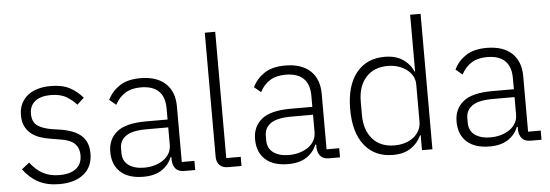

<svg xmlns="http://www.w3.org/2000/svg" viewBox="-49 -886 2994 1045"><g transform="rotate(-5 1448.0 -364.0)"><path d="M238 12Q171 12 123.5 -13Q76 -38 41 -86L83 -119Q115 -77 153 -57Q191 -37 242 -37Q301 -37 333 -62Q365 -87 365 -134Q365 -175 340.5 -198.5Q316 -222 260 -230L218 -237Q183 -242 154 -252Q125 -262 104.5 -279Q84 -296 72.5 -320.5Q61 -345 61 -380Q61 -416 74.5 -443Q88 -470 111 -488Q134 -506 166 -515Q198 -524 235 -524Q299 -524 340 -502Q381 -480 410 -445L372 -410Q352 -434 318.5 -454.5Q285 -475 232 -475Q177 -475 146.5 -451Q116 -427 116 -383Q116 -338 143.5 -318Q171 -298 226 -289L267 -283Q345 -271 382.5 -236.5Q420 -202 420 -140Q420 -68 371.5 -28Q323 12 238 12Z M922 0Q889 0 874 -17Q859 -34 857 -63V-81H852Q835 -38 796 -13Q757 12 697 12Q616 12 572 -27.5Q528 -67 528 -139Q528 -207 576.5 -247Q625 -287 736 -287H854V-347Q854 -474 723 -474Q672 -474 638 -452.5Q604 -431 583 -391L547 -421Q568 -466 611.5 -495Q655 -524 725 -524Q815 -524 863 -479Q911 -434 911 -353V-50H980V0ZM705 -37Q736 -37 763 -45Q790 -53 810.5 -67.5Q831 -82 842.5 -102.5Q854 -123 854 -149V-244H734Q657 -244 622.5 -219.5Q588 -195 588 -152V-128Q588 -83 620 -60Q652 -37 705 -37Z M1160 0Q1129 0 1113 -17Q1097 -34 1097 -62V-740H1154V-50H1233V0Z M1713 0Q1680 0 1665 -17Q1650 -34 1648 -63V-81H1643Q1626 -38 1587 -13Q1548 12 1488 12Q1407 12 1363 -27.5Q1319 -67 1319 -139Q1319 -207 1367.5 -247Q1416 -287 1527 -287H1645V-347Q1645 -474 1514 -474Q1463 -474 1429 -452.5Q1395 -431 1374 -391L1338 -421Q1359 -466 1402.5 -495Q1446 -524 1516 -524Q1606 -524 1654 -479Q1702 -434 1702 -353V-50H1771V0ZM1496 -37Q1527 -37 1554 -45Q1581 -53 1601.5 -67.5Q1622 -82 1633.5 -102.5Q1645 -123 1645 -149V-244H1525Q1448 -244 1413.5 -219.5Q1379 -195 1379 -152V-128Q1379 -83 1411 -60Q1443 -37 1496 -37Z M2219 -82H2216Q2196 -39 2157.5 -13.5Q2119 12 2060 12Q1961 12 1905 -58Q1849 -128 1849 -256Q1849 -384 1905 -454Q1961 -524 2060 -524Q2119 -524 2158 -498.5Q2197 -473 2216 -430H2219V-740H2276V0H2219ZM2073 -39Q2103 -39 2129.5 -47Q2156 -55 2176 -70.5Q2196 -86 2207.5 -107.5Q2219 -129 2219 -156V-359Q2219 -384 2207.5 -405Q2196 -426 2176 -441Q2156 -456 2129.5 -464.5Q2103 -473 2073 -473Q1996 -473 1953 -424Q1910 -375 1910 -292V-220Q1910 -137 1953 -88Q1996 -39 2073 -39Z M2814 0Q2781 0 2766 -17Q2751 -34 2749 -63V-81H2744Q2727 -38 2688 -13Q2649 12 2589 12Q2508 12 2464 -27.5Q2420 -67 2420 -139Q2420 -207 2468.5 -247Q2517 -287 2628 -287H2746V-347Q2746 -474 2615 -474Q2564 -474 2530 -452.5Q2496 -431 2475 -391L2439 -421Q2460 -466 2503.5 -495Q2547 -524 2617 -524Q2707 -524 2755 -479Q2803 -434 2803 -353V-50H2872V0ZM2597 -37Q2628 -37 2655 -45Q2682 -53 2702.5 -67.5Q2723 -82 2734.5 -102.5Q2746 -123 2746 -149V-244H2626Q2549 -244 2514.5 -219.5Q2480 -195 2480 -152V-128Q2480 -83 2512 -60Q2544 -37 2597 -37Z"/></g></svg>

Font: IBM Plex Sans KR Light
Style: Regular
Weight: 300
Designer: Mike Abbink; Paul van der Laan; Pieter van Rosmalen; Wujin Sim; Chorong Kim; Dohee Lee;
Foundry: Sandoll Inc.
Version: Version 1.001